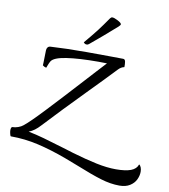

<svg xmlns="http://www.w3.org/2000/svg" viewBox="-119 -1079 1228 1392"><g transform="rotate(10 495.0 -383.0)"><path d="M990 88Q990 117 976 146Q962 175 931.5 194Q901 213 855 213Q790 213 717.5 191Q645 169 531 123L432 85Q321 44 221.5 21Q122 -2 19 -2Q15 -2 11 -18.5Q7 -35 7 -46Q7 -56 10 -63Q13 -70 17 -70Q38 -70 60 -78Q82 -86 95 -97Q134 -127 233.5 -232.5Q333 -338 488 -508Q515 -537 546.5 -572Q578 -607 613 -644Q592 -645 551 -645Q406 -645 315 -631Q224 -617 206 -586Q199 -574 193 -558Q187 -542 185 -537Q179 -537 170 -541.5Q161 -546 158 -549Q158 -563 159 -571L161 -659Q161 -673 168 -682Q175 -691 187 -692Q301 -699 452 -699L630 -698Q667 -697 723 -697Q737 -697 740 -678.5Q743 -660 742 -639Q719 -635 699 -614Q609 -519 522 -431Q339 -244 224 -120Q202 -96 182.5 -81.5Q163 -67 140 -58Q196 -47 254.5 -30.5Q313 -14 409 15Q459 31 484 38Q586 68 665 84.5Q744 101 809 101Q880 101 919.5 86Q959 71 970 37Q979 42 984.5 56Q990 70 990 88ZM443 -753Q431 -753 421 -765Q480 -835 509 -873Q538 -911 578 -969Q585 -979 594 -979Q608 -979 635.5 -964.5Q663 -950 663 -940Q663 -934 649 -921Q611 -887 551.5 -836Q492 -785 460 -759Q453 -753 443 -753Z"/></g></svg>

Font: Charmonman
Style: Bold
Weight: 700
Designer: Ekaluck Peanpanawate
Foundry: Cadson Demak Co.,Ltd.
Version: Version 1.000; ttfautohint (v1.6)